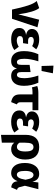

<svg xmlns="http://www.w3.org/2000/svg" viewBox="1349 -2242 1098 3870"><g transform="rotate(90 1898.0 -307.0)"><path d="M126 -548Q206 -452 252 -127L360 -547L513 -513L341 0H156Q114 -200 73.5 -323Q33 -446 -17 -498Z M758 -548Q875 -548 957 -488L892 -406Q834 -439 779 -439Q746 -439 726.5 -424.5Q707 -410 707 -383Q707 -356 726 -340Q745 -324 781 -324H848L833 -222H774Q690 -222 690 -160Q690 -130 712.5 -113Q735 -96 778 -96Q839 -96 906 -136L972 -47Q887 17 756 17Q653 17 590 -25.5Q527 -68 527 -147Q527 -266 669 -283Q547 -307 547 -402Q547 -470 604.5 -509Q662 -548 758 -548Z M1286 -836 1440 -824 1394 -596H1293ZM1630 -531Q1693 -390 1693 -242Q1693 -113 1639 -48Q1585 17 1495 17Q1369 17 1343 -101Q1327 -38 1290.5 -10.5Q1254 17 1189 17Q1099 17 1046 -47.5Q993 -112 993 -242Q993 -392 1056 -531H1199Q1148 -370 1148 -249Q1148 -99 1215 -99Q1242 -99 1256 -117Q1270 -135 1270 -187V-355L1416 -374V-187Q1416 -138 1430.5 -118.5Q1445 -99 1472 -99Q1539 -99 1539 -250Q1539 -369 1486 -531Z M2184 -413H2024V-179Q2024 -143 2033.5 -125.5Q2043 -108 2067 -97L2021 17Q1942 3 1904 -37.5Q1866 -78 1866 -158V-413H1818Q1761 -413 1724 -402L1696 -508Q1749 -531 1837 -531H2184Z M2420 -548Q2537 -548 2619 -488L2554 -406Q2496 -439 2441 -439Q2408 -439 2388.5 -424.5Q2369 -410 2369 -383Q2369 -356 2388 -340Q2407 -324 2443 -324H2510L2495 -222H2436Q2352 -222 2352 -160Q2352 -130 2374.5 -113Q2397 -96 2440 -96Q2501 -96 2568 -136L2634 -47Q2549 17 2418 17Q2315 17 2252 -25.5Q2189 -68 2189 -147Q2189 -266 2331 -283Q2209 -307 2209 -402Q2209 -470 2266.5 -509Q2324 -548 2420 -548Z M3179 -267Q3179 -144 3122 -63.5Q3065 17 2969 17Q2886 17 2839 -46V205L2681 222V-275Q2681 -408 2742.5 -478Q2804 -548 2927 -548Q3050 -548 3114.5 -476.5Q3179 -405 3179 -267ZM2922 -99Q3016 -99 3016 -265Q3016 -358 2993.5 -395.5Q2971 -433 2928 -433Q2879 -433 2859 -392.5Q2839 -352 2839 -260V-152Q2870 -99 2922 -99Z M3467 -548Q3596 -548 3625 -410L3641 -531H3776L3707 -260L3734 -155Q3745 -110 3790 -101L3739 17Q3640 4 3622 -77L3615 -113Q3564 17 3451 17Q3357 17 3302.5 -55Q3248 -127 3248 -261Q3248 -389 3306.5 -468.5Q3365 -548 3467 -548ZM3408 -261Q3408 -98 3484 -98Q3519 -98 3544 -136Q3569 -174 3586 -272Q3569 -363 3547 -398Q3525 -433 3488 -433Q3451 -433 3429.5 -389.5Q3408 -346 3408 -261Z"/></g></svg>

Font: FiraGO
Style: Bold
Weight: 700
Designer: bBox Type
Foundry: bBox Type GmbH
Version: Version 1.001;PS 001.001;hotconv 1.0.88;makeotf.lib2.5.64775